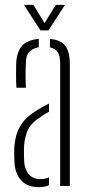

<svg xmlns="http://www.w3.org/2000/svg" viewBox="-20 -765 366 790"><path d="M39.5 -97Q39 -112 38.5 -123.8Q38 -135.5 38.5 -151Q40 -184 48.2 -212Q56.5 -240 76 -264.5Q95.5 -289 131.5 -311Q142 -318 155 -325.2Q168 -332.5 181.5 -339V-305Q171 -300 159.5 -292.5Q148 -285 134.5 -275Q101.5 -252 90 -218.8Q78.5 -185.5 78.5 -150Q78.5 -136 78.8 -122.5Q79 -109 79.5 -99Q82 -67 99 -47.5Q116 -28 144.5 -28Q166 -28 181.5 -35V-3Q164 5 140.5 5Q93.5 5 68 -21.8Q42.5 -48.5 39.5 -97ZM47.5 -404Q46 -433.5 46 -457.2Q46 -481 46.5 -502Q48.5 -550 69.5 -575.2Q90.5 -600.5 139.5 -605V-570.5Q116.5 -567 102 -553Q87.5 -539 86.5 -509Q85.5 -489 85.2 -469.8Q85 -450.5 85.5 -433.8Q86 -417 86.5 -404ZM227.5 0V-504Q227.5 -533.5 218.2 -549.2Q209 -565 185.5 -570V-605Q232 -600.5 249.8 -575Q267.5 -549.5 267.5 -499V0ZM146.5 -640 78.5 -745H117.5L163.5 -670L209.5 -745H247.5L179.5 -640Z"/></svg>

Font: Big Shoulders Stencil Text Thin
Style: Regular
Weight: 100
Designer: Patric King
Foundry: XO Type Co
Version: Version 2.001